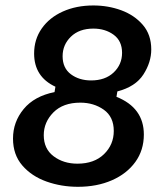

<svg xmlns="http://www.w3.org/2000/svg" viewBox="-20 -682 607 713"><path d="M269.2 11.7Q207.5 11.7 152.5 -7.9Q97.5 -27.5 62.9 -67.5Q28.3 -107.5 28.3 -167.5Q28.3 -229.2 67.9 -277.1Q107.5 -325 182.5 -340L185.8 -360Q106.7 -396.7 106.7 -483.3Q106.7 -535.8 135 -576.2Q163.3 -616.7 213.3 -639.2Q263.3 -661.7 326.7 -661.7Q381.7 -661.7 430.4 -643.8Q479.2 -625.8 510.4 -589.6Q541.7 -553.3 541.7 -498.3Q541.7 -450.8 512.5 -405.4Q483.3 -360 415.8 -342.5L412.5 -322.5Q514.2 -281.7 514.2 -182.5Q514.2 -124.2 482.5 -80.4Q450.8 -36.7 395.4 -12.5Q340 11.7 269.2 11.7ZM318.3 -383.3Q370.8 -383.3 402.1 -412.9Q433.3 -442.5 433.3 -485.8Q433.3 -530 402.1 -552.9Q370.8 -575.8 326.7 -575.8Q274.2 -575.8 243.3 -545.8Q212.5 -515.8 212.5 -473.3Q212.5 -429.2 243.3 -406.2Q274.2 -383.3 318.3 -383.3ZM267.5 -74.2Q330 -74.2 366.3 -109.6Q402.5 -145 402.5 -195.8Q402.5 -248.3 365.4 -274.6Q328.3 -300.8 278.3 -300.8Q214.2 -300.8 178.3 -264.6Q142.5 -228.3 142.5 -180Q142.5 -129.2 179.2 -101.7Q215.8 -74.2 267.5 -74.2Z"/></svg>

Font: Familjen Grotesk GF Medium
Style: Italic
Weight: 500
Designer: Anders Wikstroem, Jonas Baeckman, Matilda Gysing, Kristian Moeller
Foundry: Familjen STHML AB
Version: Version 2.000; Beta; Release 4; Build 6